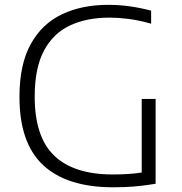

<svg xmlns="http://www.w3.org/2000/svg" viewBox="-20 -769 752 794"><path d="M448 5.5Q257.5 5.5 159 -85.5Q60.5 -176.5 60.5 -368.5Q60.5 -502.5 107 -586.5Q153.5 -670.5 236 -709.8Q318.5 -749 427 -749Q472.5 -749 515.8 -743Q559 -737 605 -725V-671Q553.5 -685.5 511.5 -690.8Q469.5 -696 430.5 -696Q338.5 -696 269.5 -663.8Q200.5 -631.5 162 -559.8Q123.5 -488 123.5 -369.5Q123.5 -202 204.8 -124.8Q286 -47.5 446 -47.5Q480.5 -47.5 510 -49.5Q539.5 -51.5 566 -55.5V-360H623.5V-9Q572 -0.5 531.8 2.5Q491.5 5.5 448 5.5Z"/></svg>

Font: Encode Sans Semi Expanded Light
Style: Regular
Weight: 300
Width: 6
Designer: Multiple Designers
Foundry: Impallari Type
Version: Version 3.000; ttfautohint (v1.8.3) -l 8 -r 50 -G 200 -x 14 